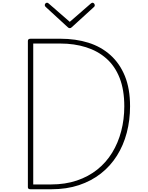

<svg xmlns="http://www.w3.org/2000/svg" viewBox="-20 -1378 1081 1398"><path d="M202 0Q183 0 183 -15V-1080Q183 -1088 188 -1092Q193 -1096 203 -1096H419Q531 -1096 623.5 -1067Q716 -1038 784 -977Q852 -916 889.5 -824Q927 -732 927 -604Q927 -503 903 -411.5Q879 -320 831.5 -244.5Q784 -169 714.5 -114.5Q645 -60 555 -30Q465 0 353 0ZM222 -35H352Q455 -35 539.5 -63.5Q624 -92 688.5 -143.5Q753 -195 796.5 -266Q840 -337 862.5 -423Q885 -509 885 -604Q885 -724 851 -810.5Q817 -897 754.5 -952Q692 -1007 606.5 -1034Q521 -1061 419 -1061H222ZM654 -1358Q660 -1358 665 -1352.5Q670 -1347 670 -1339Q670 -1336 669 -1333.5Q668 -1331 665 -1328L504 -1181Q499 -1176 495.5 -1174.5Q492 -1173 488 -1173Q484 -1173 480.5 -1174.5Q477 -1176 472 -1181L311 -1329Q309 -1332 307.5 -1335Q306 -1338 306 -1340Q306 -1348 311 -1353Q316 -1358 322 -1358Q327 -1358 329.5 -1356Q332 -1354 335 -1352L488 -1219L641 -1352Q644 -1354 647 -1356Q650 -1358 654 -1358Z"/></svg>

Font: Playwrite FR Moderne Thin
Style: Regular
Weight: 250
Version: Version 1.002